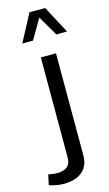

<svg xmlns="http://www.w3.org/2000/svg" viewBox="-222 -828 629 1107"><g transform="rotate(-15 92.5 -274.5)"><path d="M258.5 -615 171.6 -778.3H77.9L-8.8 -615H54.9L124.8 -733.9L194.3 -615ZM-72.8 213.6Q-52 220.7 -29.1 224.7Q-6.1 228.8 16.6 228.8Q57.1 228.8 90.7 215.5Q124.3 202.1 144.3 173.2Q164.3 144.3 164.3 97.4V-510H73.7V87.6Q73.7 124.3 53.1 141.6Q32.5 158.9 -5.1 158.9Q-19 158.9 -33.6 157.1Q-48.1 155.3 -59.6 152.6Z"/></g></svg>

Font: Estedad-FD-VF Thin
Style: Regular
Weight: 100
Designer: Amin Abedi
Version: Version 5.0